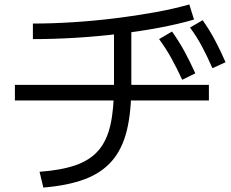

<svg xmlns="http://www.w3.org/2000/svg" viewBox="-20 -795 1040 864"><path d="M158 -22Q255 -29 320 -51.5Q385 -74 423 -118Q461 -162 477 -233Q493 -304 493 -409V-685H571V-409Q571 -290 550.5 -207Q530 -124 483.5 -70.5Q437 -17 361 11.5Q285 40 175 49ZM47 -343V-413H920V-343ZM128 -689Q214 -689 308.5 -695Q403 -701 496.5 -712.5Q590 -724 676 -739.5Q762 -755 832 -775L853 -707Q781 -686 695 -670Q609 -654 514 -642.5Q419 -631 321 -625Q223 -619 128 -619ZM800 -436Q774 -492 750 -535Q726 -578 696 -619L754 -653Q785 -610 810 -564Q835 -518 859 -465ZM936 -488Q911 -545 887.5 -588.5Q864 -632 835 -671L892 -704Q923 -660 947.5 -614Q972 -568 995 -515Z"/></svg>

Font: M PLUS 1 Thin
Style: Regular
Weight: 400
Version: Version 1.001